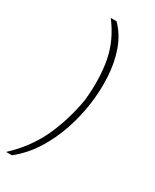

<svg xmlns="http://www.w3.org/2000/svg" viewBox="-224 -753 697 862"><g transform="rotate(30 124.5 -322.0)"><path d="M-28 56Q52.5 -18.5 96.8 -111Q141 -203.5 162 -322Q174 -438.5 156.5 -529.5Q139 -620.5 78 -700H108Q151 -656.5 172.5 -595.8Q194 -535 198 -464.5Q202 -394 192 -322Q182.5 -252 159 -182Q135.5 -112 96.8 -50.2Q58 11.5 2 56Z"/></g></svg>

Font: Urbanist Thin
Style: Italic
Weight: 100
Italic angle: -8°
Designer: Corey Hu
Foundry: Corey Hu
Version: Version 1.321; ttfautohint (v1.8.4.7-5d5b)